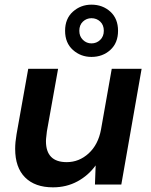

<svg xmlns="http://www.w3.org/2000/svg" viewBox="-20 -791 649 823"><path d="M587 -496 500 0H387L390 -82Q359 -39 312 -13.5Q265 12 207 12Q130 12 87.5 -30.5Q45 -73 45 -153Q45 -181 51 -216L101 -496H229L181 -228Q180 -216 178.5 -205.5Q177 -195 177 -186Q177 -96 266 -96Q319 -96 360 -133.5Q401 -171 413 -236L459 -496ZM372 -547Q326 -547 292.5 -577Q259 -607 259 -659Q259 -711 292.5 -741Q326 -771 372 -771Q420 -771 453 -741Q486 -711 486 -659Q486 -607 453 -577Q420 -547 372 -547ZM372 -605Q394 -605 409.5 -620Q425 -635 425 -659Q425 -684 409.5 -698.5Q394 -713 372 -713Q351 -713 335.5 -698.5Q320 -684 320 -659Q320 -635 335.5 -620Q351 -605 372 -605Z"/></svg>

Font: DeepMind Sans
Style: Bold Italic
Weight: 700
Italic angle: -10°
Designer: Jonny Pinhorn / Modifications: Colophon Foundry
Foundry: Colophon Foundry
Version: Version 1.002; ttfautohint (v1.8.2)